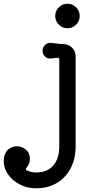

<svg xmlns="http://www.w3.org/2000/svg" viewBox="-120 -748 509 1033"><path d="M243 -596Q216 -596 196.5 -615.5Q177 -635 177 -662Q177 -689 196.5 -708.5Q216 -728 243 -728Q270 -728 289.5 -708.5Q309 -689 309 -662Q309 -635 289.5 -615.5Q270 -596 243 -596ZM73 265Q26 265 -13.5 244.5Q-53 224 -76.5 190.5Q-100 157 -100 120Q-100 112 -99 103.5Q-98 95 -95 87Q-87 62 -68.5 50.5Q-50 39 -29 39Q-3 39 19 57Q41 75 41 108Q41 134 22 155Q16 162 23 168Q34 173 46.5 176.5Q59 180 73 180Q134 180 166.5 143Q199 106 199 37V-429Q199 -437 192 -437Q182 -437 173 -436Q164 -435 155 -433Q136 -431 122.5 -443.5Q109 -456 109 -475Q109 -494 123 -506.5Q137 -519 155 -517Q178 -515 191.5 -513Q205 -511 221 -511Q248 -511 267.5 -491.5Q287 -472 287 -445V37Q287 105 260.5 156.5Q234 208 186 236.5Q138 265 73 265Z"/></svg>

Font: Kiwi Maru Medium
Style: Regular
Weight: 500
Designer: Hiroki-Chan
Version: Version 1.100